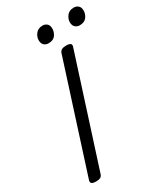

<svg xmlns="http://www.w3.org/2000/svg" viewBox="-264 -1196 1127 1313"><g transform="rotate(-30 299.5 -539.5)"><path d="M89 14Q67 14 56.5 7Q46 0 50 -16L323 -867Q328 -881 340.5 -887.5Q353 -894 375 -894Q398 -894 408 -887Q418 -880 413 -864L140 -14Q136 0 124 7Q112 14 89 14ZM280 -967Q259 -967 245 -980Q231 -993 231 -1019Q231 -1045 249.5 -1069Q268 -1093 304 -1093Q324 -1093 338 -1080.5Q352 -1068 352 -1042Q352 -1014 335 -990.5Q318 -967 280 -967ZM526 -967Q506 -967 491.5 -980Q477 -993 477 -1019Q477 -1045 495.5 -1069Q514 -1093 550 -1093Q570 -1093 584.5 -1080.5Q599 -1068 599 -1042Q599 -1014 581.5 -990.5Q564 -967 526 -967Z"/></g></svg>

Font: Playwrite HR
Style: Regular
Weight: 400
Designer: Veronika Burian, José Scaglione
Foundry: TypeTogether
Version: Version 1.002